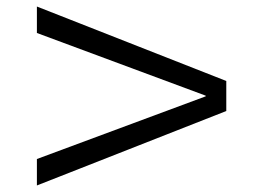

<svg xmlns="http://www.w3.org/2000/svg" viewBox="-20 -584 775 588"><path d="M93 -16V-97L610 -289V-291L93 -483V-564L673 -336V-244Z"/></svg>

Font: M PLUS 1 Thin
Style: Regular
Weight: 400
Version: Version 1.001